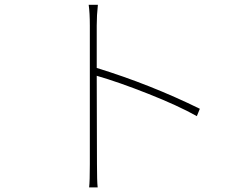

<svg xmlns="http://www.w3.org/2000/svg" viewBox="-20 -777 1040 813"><path d="M826.2 -316.4 813.5 -285.2Q733.4 -330.1 607.4 -379.9Q481.4 -429.7 389.6 -456.1L390.6 -81.1Q390.6 -8.8 393.6 16.6H357.4Q360.4 -8.8 360.4 -81.1V-668.9Q360.4 -722.7 355.5 -756.8H394.5Q389.6 -712.9 389.6 -668.9V-489.3Q615.2 -419.9 826.2 -316.4Z"/></svg>

Font: Gen Shin Gothic ExtraLight
Style: Regular
Weight: 100
Designer: [Source Han Sans]
Ryoko NISHIZUKA  (kana & ideographs); Paul D. Hunt (Latin, Greek & Cyrillic); Wenlong ZHANG  (bopomofo
Version: Version 1.002.20150607